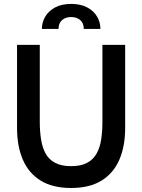

<svg xmlns="http://www.w3.org/2000/svg" viewBox="-20 -924 710 958"><path d="M334.5 14Q242.5 14 182.8 -23Q123 -60 94 -127.2Q65 -194.5 65 -285.5V-700H178.5V-316Q178.5 -269.5 184.8 -229Q191 -188.5 207.2 -158.5Q223.5 -128.5 254.5 -111.8Q285.5 -95 334.5 -95Q384.5 -95 415.2 -111.8Q446 -128.5 462.5 -158.8Q479 -189 485 -229.2Q491 -269.5 491 -316V-700H604.5V-285.5Q604.5 -194.5 575.5 -127.2Q546.5 -60 486.8 -23Q427 14 334.5 14ZM335 -904.5Q382 -904.5 414.8 -887.2Q447.5 -870 464.2 -841.5Q481 -813 481 -779.5H398Q398 -808.5 380.5 -823.8Q363 -839 335 -839Q307.5 -839 289.8 -823.8Q272 -808.5 272 -779.5H189Q189 -813 206 -841.5Q223 -870 255.5 -887.2Q288 -904.5 335 -904.5Z"/></svg>

Font: Cabin SemiCondensed SemiBold
Style: Regular
Weight: 600
Width: 4
Designer: Pablo Impallari
Foundry: Pablo Impallari. http://www.impallari.com Igino Marini. http://www.ikern.com
Version: Version 3.001